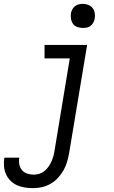

<svg xmlns="http://www.w3.org/2000/svg" viewBox="-70 -753 590 996"><path d="M101 223Q79 223 57.5 219.5Q36 216 17.5 207.5Q-1 199 -15.5 184.5Q-30 170 -38.5 151.5Q-47 133 -49 111Q-51 89 -48 68L-47 65H30V66Q27 84 30.5 101Q34 118 45 130.5Q56 143 72.5 148Q89 153 106 153Q121 153 135.5 148Q150 143 161.5 133.5Q173 124 182 111Q191 98 197 84.5Q203 71 207 56.5Q211 42 213 28L292 -450H161V-520H382L289 39Q285 62 278.5 85Q272 108 260 129.5Q248 151 231 169.5Q214 188 192 200.5Q170 213 147 218Q124 223 101 223ZM359 -608Q345 -608 331 -613Q317 -618 309 -629Q301 -640 298.5 -655Q296 -670 298 -685Q300 -695 305.5 -705Q311 -715 319.5 -721.5Q328 -728 338.5 -730.5Q349 -733 360 -733Q374 -733 388 -727.5Q402 -722 410.5 -711Q419 -700 421.5 -685Q424 -670 421 -655Q419 -645 413.5 -635Q408 -625 399.5 -618.5Q391 -612 380.5 -610Q370 -608 359 -608Z"/></svg>

Font: Iosevka Fixed
Style: Italic
Weight: 400
Italic angle: -9°
Monospace: yes
Designer: Belleve Invis
Foundry: Belleve Invis
Version: Version 33.2.4